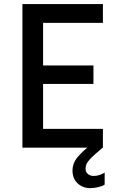

<svg xmlns="http://www.w3.org/2000/svg" viewBox="-20 -740 602 962"><path d="M92.3 0V-719.7H495.6V-625.5H195.8V-412.1H448.2V-319.3H195.8V-94.2H495.6V0ZM433.1 202.6Q394 202.6 368.7 178.5Q343.3 154.3 343.3 115.2Q343.3 76.7 370.1 45.7Q397 14.6 440.4 -19L494.1 0Q473.1 18.6 453.6 35.2Q434.1 51.8 421.4 68.8Q408.7 85.9 408.7 105Q408.7 122.1 420.4 131.8Q432.1 141.6 450.7 141.6Q464.8 141.6 480.7 136Q496.6 130.4 504.4 124.5V185.1Q492.7 192.9 471.4 197.8Q450.2 202.6 433.1 202.6Z"/></svg>

Font: Reddit Mono Medium
Style: Regular
Weight: 500
Monospace: yes
Designer: Stephen Hutchings
Foundry: Reddit
Version: Version 1.014